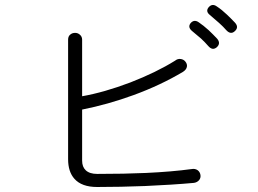

<svg xmlns="http://www.w3.org/2000/svg" viewBox="-20 -828 1040 775"><path d="M254.9 -668V-185.5Q254.9 -134.8 280.3 -106.4Q309.6 -73.2 372.1 -73.2Q466.8 -73.2 565.4 -77.1Q676.8 -82 762.7 -89.8Q776.4 -91.8 784.2 -101.6Q791 -110.4 789.1 -122.1Q787.1 -133.8 778.3 -140.6Q767.6 -148.4 752.9 -145.5Q673.8 -134.8 569.3 -129.9Q483.4 -126 372.1 -126Q341.8 -126 326.2 -140.6Q311.5 -154.3 311.5 -179.7V-385.7Q415 -406.2 519.5 -444.3Q628.9 -484.4 718.8 -538.1Q732.4 -546.9 734.4 -558.6Q736.3 -569.3 728.5 -579.1Q721.7 -587.9 710 -589.8Q697.3 -591.8 686.5 -583Q611.3 -536.1 505.9 -495.1Q400.4 -455.1 311.5 -439.5V-668Q311.5 -680.7 301.8 -688.5Q293.9 -695.3 283.2 -695.3Q271.5 -695.3 263.7 -688.5Q254.9 -681.6 254.9 -668ZM783.2 -737.3Q764.6 -751 750 -735.4Q736.3 -718.8 754.9 -703.1Q778.3 -683.6 792 -671.9Q808.6 -656.2 820.3 -642.6Q837.9 -622.1 855.5 -637.7Q872.1 -653.3 856.4 -671.9Q839.8 -689.5 822.3 -706.1Q801.8 -724.6 783.2 -737.3ZM855.5 -801.8Q836.9 -815.4 822.3 -798.8Q808.6 -782.2 827.1 -767.6Q850.6 -748 864.3 -735.4Q881.8 -719.7 892.6 -707Q911.1 -686.5 927.7 -702.1Q945.3 -717.8 928.7 -736.3Q912.1 -753.9 895.5 -769.5Q875 -789.1 855.5 -801.8Z"/></svg>

Font: Gulim
Style: Regular
Weight: 400
Version: Version 2.21